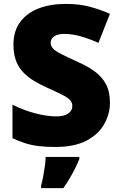

<svg xmlns="http://www.w3.org/2000/svg" viewBox="-20 -744 617 985"><path d="M544 -217Q544 -159 514.5 -107Q485 -55 423.5 -22.5Q362 10 264 10Q215 10 178.5 5.5Q142 1 110 -9Q78 -19 44 -35V-207Q102 -178 161 -162.5Q220 -147 268 -147Q297 -147 315 -154Q333 -161 342 -173Q351 -185 351 -200Q351 -219 338 -232Q325 -245 297 -259Q269 -273 222 -294Q182 -312 150 -332Q118 -352 95.5 -377Q73 -402 61 -435.5Q49 -469 49 -515Q49 -584 83 -630.5Q117 -677 177.5 -700.5Q238 -724 318 -724Q388 -724 444 -708.5Q500 -693 544 -673L485 -524Q439 -545 394.5 -557.5Q350 -570 312 -570Q287 -570 271 -564Q255 -558 247.5 -547.5Q240 -537 240 -524Q240 -507 253 -494Q266 -481 296.5 -465.5Q327 -450 380 -426Q432 -403 468.5 -375.5Q505 -348 524.5 -310.5Q544 -273 544 -217ZM387 72Q376 99 364 122.5Q352 146 338 170Q324 194 305 221H191V207Q197 186 202 159Q207 132 210.5 106Q214 80 214 61H387Z"/></svg>

Font: Noto Sans Armenian Black
Style: Regular
Weight: 900
Version: Version 2.007